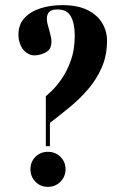

<svg xmlns="http://www.w3.org/2000/svg" viewBox="-20 -725 490 750"><path d="M141 -513Q170 -522 177 -540Q184 -558 179 -580.5Q174 -603 167.5 -624.5Q161 -646 164 -662Q167 -676 176 -681.5Q185 -687 195 -687.5Q205 -688 208 -688Q243 -687 257.5 -659.5Q272 -632 272 -586Q272 -531 256.5 -488Q241 -445 219.5 -415Q198 -385 180.5 -368.5Q163 -352 159 -349V-154H175V-245Q213 -274 252.5 -306.5Q292 -339 325 -377.5Q358 -416 378 -462.5Q398 -509 398 -566Q398 -603 379.5 -634.5Q361 -666 322.5 -685.5Q284 -705 223 -705Q177 -705 138 -692.5Q99 -680 75.5 -654.5Q52 -629 52 -590Q52 -565 62.5 -544Q73 -523 93 -513.5Q113 -504 141 -513ZM99 -64Q99 -35 118.5 -15Q138 5 167 5Q196 5 216 -15Q236 -35 236 -64Q236 -93 216 -112.5Q196 -132 167 -132Q138 -132 118.5 -112.5Q99 -93 99 -64Z"/></svg>

Font: Emberly Black
Style: Regular
Weight: 900
Designer: Rajesh Rajput
Foundry: Rajesh Rajput
Version: Version 1.000